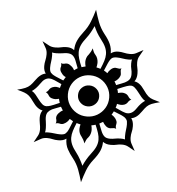

<svg xmlns="http://www.w3.org/2000/svg" viewBox="-75 -1016 1293 1404"><g transform="rotate(5 572.0 -314.0)"><path d="M1096.7 -314.5Q1057.6 -304.7 1037.1 -296.4Q1016.6 -288.1 1003.2 -274.9Q989.7 -261.7 972.2 -236.3Q953.1 -208.5 934.8 -195.3Q916.5 -182.1 897.5 -179.7Q914.6 -157.2 914.6 -121.6Q914.6 -96.2 909.9 -78.9Q905.3 -61.5 905.3 -39.6Q905.3 -13.7 915.3 5.1Q925.3 23.9 943.8 57.1Q910.6 38.6 891.8 28.6Q873 18.6 847.2 18.6Q824.7 18.6 807.9 23.2Q791 27.8 765.1 27.8Q746.1 27.8 732.2 23.4Q718.3 19 707 10.7Q707 45.9 693.8 76.7Q680.7 107.4 648.9 147.5Q618.2 186 601.8 229.2Q585.4 272.5 572.3 318.8Q559.6 272.5 543.5 229Q527.3 185.5 496.6 147.5Q475.1 121.6 456.8 88.6Q438.5 55.7 438.5 10.7Q416.5 27.8 380.4 27.8Q356 27.8 337.6 23.2Q319.3 18.6 297.9 18.6Q272 18.6 253.7 28.6Q235.4 38.6 202.1 57.1Q220.7 23.9 230.5 5.1Q240.2 -13.7 240.2 -39.6Q240.2 -57.6 234.4 -86.9Q230.5 -109.4 230.5 -124.5Q230.5 -158.2 246.6 -179.7Q208 -185.1 171.9 -237.3Q153.3 -264.2 138.2 -277.6Q123 -291 102.5 -298.3Q82 -305.7 48.3 -314.5Q85.9 -323.7 106.9 -332.8Q127.9 -341.8 142.1 -355.7Q156.2 -369.6 171.9 -392.1Q209 -445.3 246.6 -449.7Q230.5 -471.2 230.5 -504.4Q230.5 -524.9 235.4 -545.9Q240.2 -566.9 240.2 -589.8Q240.2 -615.7 230.5 -634Q220.7 -652.3 202.1 -684.1Q235.4 -665.5 253.9 -656Q272.5 -646.5 297.9 -646.5Q324.7 -646.5 342.3 -651.4Q359.9 -656.2 383.3 -656.2Q417.5 -656.2 438.5 -638.7Q438.5 -677.7 453.6 -710.2Q468.8 -742.7 495.6 -776.9Q525.9 -815.4 542.7 -858.4Q559.6 -901.4 572.3 -947.3Q585.4 -901.4 601.8 -858.4Q618.2 -815.4 648.9 -775.9Q680.7 -736.8 693.8 -706.1Q707 -675.3 707 -638.7Q717.8 -647 731 -651.6Q744.1 -656.2 762.2 -656.2Q782.7 -656.2 803.5 -651.4Q824.2 -646.5 847.2 -646.5Q873 -646.5 891.8 -656.2Q910.6 -666 943.8 -684.1Q925.3 -651.9 915.3 -633.5Q905.3 -615.2 905.3 -589.8Q905.3 -567.9 909.9 -550.5Q914.6 -533.2 914.6 -507.8Q914.6 -471.7 897.5 -449.7Q916.5 -447.8 934.8 -434.3Q953.1 -420.9 972.2 -393.1Q993.2 -362.8 1008.5 -349.6Q1023.9 -336.4 1043.5 -330.3Q1063 -324.2 1096.7 -314.5ZM871.6 -499.5Q871.6 -519.5 866.9 -537.1Q862.3 -554.7 862.3 -577.6Q862.3 -595.7 865.7 -607.9Q856 -605 840.8 -605Q819.8 -605 796.4 -608.9Q772.9 -612.8 753.9 -612.8Q729.5 -612.8 718.3 -604.5Q711.4 -598.6 705.8 -590.6Q700.2 -582.5 691.9 -564.5Q683.6 -546.4 668.5 -509.3Q675.3 -505.4 681.6 -501.7Q688 -498 694.8 -492.2Q702.1 -508.3 718 -522.5Q733.9 -536.6 751.5 -536.6Q758.3 -536.6 764.9 -534.7Q771.5 -532.7 779.3 -532.7Q785.2 -532.7 794.9 -536.1Q790.5 -527.8 790.5 -519.5Q790.5 -512.7 792.2 -507.1Q793.9 -501.5 793.9 -493.2Q793.9 -480 783.7 -464.8Q767.1 -443.4 752 -437.5Q755.9 -430.7 759.8 -424.1Q763.7 -417.5 766.6 -411.1Q791 -420.4 804.7 -426Q818.4 -431.6 828.6 -436Q848.6 -445.8 860.1 -460Q871.6 -474.1 871.6 -499.5ZM672.9 -628.9Q672.9 -654.8 661.6 -680.2Q650.4 -705.6 624 -738.8Q592.8 -778.8 572.3 -827.1Q562.5 -804.7 549.3 -780.8Q536.1 -756.8 522 -738.8Q495.1 -704.6 483.9 -679.2Q472.7 -653.8 472.7 -627.9Q472.7 -605 480.7 -578.9Q488.8 -552.7 502.9 -519.5Q510.3 -521.5 517.6 -523.7Q524.9 -525.9 532.2 -527.3Q530.3 -534.7 528.6 -543Q526.9 -551.3 526.9 -560.5Q526.9 -574.7 531.7 -589.6Q536.6 -604.5 548.3 -617.2Q555.2 -626.5 561.3 -637.5Q567.4 -648.4 572.3 -663.6Q577.6 -648.4 583 -637.5Q588.4 -626.5 597.2 -617.2Q606.9 -606.4 611.8 -591.3Q616.7 -576.2 616.7 -560.5Q616.7 -551.3 615 -543Q613.3 -534.7 611.8 -527.3Q620.1 -525.9 627.7 -523.7Q635.3 -521.5 642.1 -519.5Q656.7 -553.7 664.8 -579.6Q672.9 -605.5 672.9 -628.9ZM987.3 -314.5Q971.7 -323.7 957.8 -340.6Q943.8 -357.4 930.7 -374.8Q917.5 -392.1 903.8 -404.3Q890.1 -416.5 875 -416.5Q863.3 -416.5 844.7 -410.4Q826.2 -404.3 777.3 -383.3Q779.8 -376.5 782 -369.1Q784.2 -361.8 784.7 -354.5Q791.5 -356 799.1 -357.9Q806.6 -359.9 814.5 -359.9Q826.2 -359.9 839.1 -355.5Q852.1 -351.1 860.4 -339.8Q871.1 -320.8 886.7 -314.5Q871.1 -308.6 860.4 -290Q852.5 -279.3 840.1 -274.7Q827.6 -270 814.5 -270Q806.6 -270 799.1 -271.7Q791.5 -273.4 784.7 -274.9Q783.2 -259.8 777.3 -245.6Q804.2 -233.4 827.9 -223.1Q851.6 -212.9 867.2 -212.9Q883.8 -212.9 899.4 -222.2Q915 -231.4 930.7 -254.9Q959 -296.9 987.3 -314.5ZM475.6 -509.3Q463.9 -539.6 455.1 -562.7Q446.3 -585.9 431.6 -599.1Q417 -612.3 388.7 -612.3Q375 -612.3 360.4 -609.4Q346.7 -607.4 334.2 -606.2Q321.8 -605 310.5 -605Q301.8 -605 293.7 -605.5Q285.6 -606 278.8 -607.9Q280.3 -602.5 280.8 -596.2Q281.2 -589.8 281.2 -583Q281.2 -559.1 277.8 -538.8Q274.4 -518.6 274.4 -497.6Q274.4 -472.2 283.7 -460Q289.1 -454.1 296.6 -448.5Q304.2 -442.9 322.8 -434.3Q341.3 -425.8 378.4 -411.1Q385.3 -424.3 394.5 -437.5Q375.5 -443.8 361.8 -464.8Q350.1 -478.5 350.1 -494.1Q350.1 -502 352.1 -506.3Q354 -510.7 354 -520.5Q354 -524.4 353.3 -528.6Q352.5 -532.7 350.6 -536.1Q358.9 -532.7 364.3 -532.7Q373.5 -532.7 379.2 -534.7Q384.8 -536.6 393.1 -536.6Q407.7 -536.6 421.9 -524.9Q441.9 -511.7 450.2 -492.2Q457.5 -498 463.6 -501.7Q469.7 -505.4 475.6 -509.3ZM724.1 -314.5Q724.1 -356.4 703.6 -390.9Q683.1 -425.3 648.7 -445.6Q614.3 -465.8 572.3 -465.8Q530.3 -465.8 495.8 -445.6Q461.4 -425.3 441.2 -390.9Q420.9 -356.4 420.9 -314.5Q420.9 -272.5 441.2 -238.3Q461.4 -204.1 495.8 -183.8Q530.3 -163.6 572.3 -163.6Q614.3 -163.6 648.7 -183.8Q683.1 -204.1 703.6 -238.3Q724.1 -272.5 724.1 -314.5ZM870.1 -131.3Q870.1 -143.1 868.4 -152.6Q866.7 -162.1 861.3 -168.5Q856.4 -175.3 848.9 -181.2Q841.3 -187 822.8 -195.6Q804.2 -204.1 766.6 -218.3Q763.7 -212.4 759.8 -205.6Q755.9 -198.7 752 -191.9Q767.1 -186 783.7 -164.6Q793.9 -149.4 793.9 -136.2Q793.9 -128.9 792.2 -123.8Q790.5 -118.7 790.5 -109.4Q790.5 -101.1 794.9 -91.8Q790.5 -94.7 786.1 -95.5Q781.7 -96.2 777.8 -96.2Q769 -96.2 763.7 -94.5Q758.3 -92.8 750.5 -92.8Q732.4 -92.8 718 -105.7Q703.6 -118.7 694.8 -134.8Q688 -130.9 681.6 -127.4Q675.3 -124 668.5 -120.1Q680.7 -89.4 689.9 -66.2Q699.2 -43 713.4 -29.8Q727.5 -16.6 755.4 -16.6Q774.4 -16.6 792.5 -20.5Q810.5 -24.4 833.5 -24.4Q842.3 -24.4 850.3 -23.7Q858.4 -22.9 865.7 -21Q863.8 -31.2 863.8 -45.9Q863.8 -69.3 866.9 -90.8Q870.1 -112.3 870.1 -131.3ZM367.2 -245.6Q365.2 -251.5 363 -259Q360.8 -266.6 358.9 -274.9Q352.5 -273.4 345.5 -271.7Q338.4 -270 331.1 -270Q318.8 -270 305.4 -274.2Q292 -278.3 283.7 -290Q273.9 -308.1 258.8 -314.5Q273.9 -321.3 283.7 -339.8Q291.5 -350.1 304.7 -355Q317.9 -359.9 331.1 -359.9Q338.4 -359.9 345.5 -357.9Q352.5 -356 358.9 -354.5Q360.8 -361.8 362.8 -369.1Q364.7 -376.5 367.2 -383.3Q335.9 -397.9 314.7 -407.2Q293.5 -416.5 275.9 -416.5Q259.8 -416.5 244.4 -407Q229 -397.5 213.4 -374Q185.1 -333 156.7 -314.5Q172.4 -306.2 186 -289.6Q199.7 -272.9 212.9 -255.4Q226.1 -237.8 240.2 -225.3Q254.4 -212.9 271 -212.9Q282.7 -212.9 301.3 -218.8Q319.8 -224.6 367.2 -245.6ZM672.9 -0.5Q672.9 -23.9 664.8 -49.6Q656.7 -75.2 642.1 -109.4Q635.3 -106.4 627.7 -105.2Q620.1 -104 611.8 -102.1Q613.3 -94.7 615 -86.4Q616.7 -78.1 616.7 -67.9Q616.7 -54.7 612.3 -39.8Q607.9 -24.9 597.2 -12.2Q588.4 -3.4 583 7.8Q577.6 19 572.3 33.7Q567.4 19 561.3 7.8Q555.2 -3.4 548.3 -12.2Q526.9 -37.1 526.9 -67.9Q526.9 -78.1 528.6 -86.4Q530.3 -94.7 532.2 -102.1Q524.9 -104 517.6 -105.2Q510.3 -106.4 502.9 -109.4Q488.8 -75.7 480.7 -49.8Q472.7 -23.9 472.7 -0.5Q472.7 24.9 483.9 50.5Q495.1 76.2 521.5 109.4Q536.1 128.4 549.3 152.1Q562.5 175.8 572.3 198.2Q581.5 175.8 595.7 151.4Q609.9 127 624.5 108.4Q650.9 74.7 661.9 49.6Q672.9 24.4 672.9 -0.5ZM475.6 -120.1Q469.7 -124 463.6 -127.4Q457.5 -130.9 450.2 -134.8Q446.8 -127.9 439.9 -119.6Q433.1 -111.3 421.9 -103.5Q406.7 -92.8 393.6 -92.8Q384.8 -92.8 380.4 -94.5Q376 -96.2 365.7 -96.2Q362.3 -96.2 358.2 -95.5Q354 -94.7 350.6 -91.8Q352.5 -96.2 353.3 -100.6Q354 -105 354 -109.4Q354 -119.6 352.1 -123.5Q350.1 -127.4 350.1 -135.7Q350.1 -151.9 364 -168.2Q377.9 -184.6 394.5 -191.9Q385.3 -205.1 378.4 -218.3Q354 -209 340.3 -203.6Q326.7 -198.2 314.9 -193.4Q295.9 -183.6 285.2 -169.9Q274.4 -156.2 274.4 -131.3Q274.4 -118.7 277.3 -103.5Q279.3 -87.9 280.5 -75.7Q281.7 -63.5 281.7 -52.7Q281.7 -43.5 281.2 -35.6Q280.8 -27.8 278.8 -21Q288.6 -22.9 302.7 -22.9Q323.7 -22.9 346.9 -19.8Q370.1 -16.6 389.2 -16.6Q415 -16.6 426.8 -24.9Q433.6 -30.8 439.2 -38.3Q444.8 -45.9 452.9 -64.2Q460.9 -82.5 475.6 -120.1ZM650.4 -314.5Q650.4 -282.2 627.4 -260Q604.5 -237.8 572.3 -237.8Q541 -237.8 518.1 -260Q495.1 -282.2 495.1 -314.5Q495.1 -347.7 518.1 -369.6Q541 -391.6 572.3 -391.6Q604.5 -391.6 627.4 -369.6Q650.4 -347.7 650.4 -314.5Z"/></g></svg>

Font: Scheherazade New SemiBold
Style: Regular
Weight: 600
Designer: SIL International
Foundry: SIL International
Version: Version 4.000